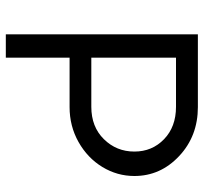

<svg xmlns="http://www.w3.org/2000/svg" viewBox="-40 -660 700 660"><g transform="rotate(90 310.0 -330.0)"><path d="M348.1 -660.2Q447.8 -660.2 516.4 -595.9Q585 -531.7 585 -441.9Q585 -382.8 554 -331.8Q522.9 -280.8 468.3 -250Q413.6 -219.2 348.1 -219.2H178.2V0H98.1V-660.2ZM178.2 -293.9H347.2Q416 -293.9 458.5 -337.2Q501 -380.4 501 -441.9Q501 -502.9 458.5 -543.9Q416 -585 347.2 -585H178.2Z"/></g></svg>

Font: Human Sans
Style: Regular
Weight: 400
Designer: Tim Radville
Foundry: Continuum
Version: Version 1.000;FEAKit 1.0